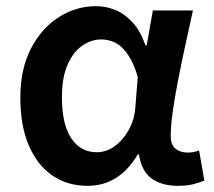

<svg xmlns="http://www.w3.org/2000/svg" viewBox="-20 -589 693 623"><path d="M264 14Q199 14 150 -19.5Q101 -53 73.5 -117Q46 -181 46 -272Q46 -365 80.5 -431.5Q115 -498 171 -533.5Q227 -569 291 -569Q324 -569 354.5 -556.5Q385 -544 410.5 -516Q436 -488 452 -442H456L476 -555H606Q595 -504 582.5 -447.5Q570 -391 559 -335Q548 -279 541 -230.5Q534 -182 534 -148Q534 -119 549.5 -106.5Q565 -94 589 -94Q597 -94 607 -95.5Q617 -97 626 -101L643 -3Q629 3 608 8.5Q587 14 558 14Q504 14 471.5 -10Q439 -34 431 -88H427Q367 14 264 14ZM294 -95Q325 -95 352 -114.5Q379 -134 397.5 -167Q416 -200 419 -239L427 -339Q417 -374 404 -397Q391 -420 376 -434.5Q361 -449 343.5 -455Q326 -461 308 -461Q276 -461 246.5 -440.5Q217 -420 199 -378.5Q181 -337 181 -273Q181 -185 211.5 -140Q242 -95 294 -95Z"/></svg>

Font: Noto Sans HK SemiBold
Style: Regular
Weight: 600
Version: Version 2.004-H2;hotconv 1.0.118;makeotfexe 2.5.65603